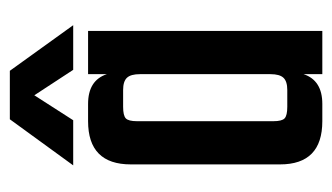

<svg xmlns="http://www.w3.org/2000/svg" viewBox="-166 -526 691 400"><g transform="rotate(-90 180.0 -325.5)"><path d="M226 -488H316V0H226V-39Q213 0 164 0H128Q38 0 38 -88V-399Q38 -488 128 -488H164Q213 -488 226 -449ZM158 -73H193Q211 -73 218.5 -81Q226 -89 226 -108V-380Q226 -399 218.5 -407Q211 -415 193 -415H158Q140 -415 134 -409.5Q128 -404 128 -386V-102Q128 -84 134 -78.5Q140 -73 158 -73ZM182 -600 130 -519H36L132 -651H233L328 -519H235Z"/></g></svg>

Font: Teko Regular
Style: Regular
Weight: 400
Designer: Manushi Parikh, Jonny Pinhorn
Foundry: Indian Type Foundry
Version: Version 1.105;PS 1.0;hotconv 1.0.78;makeotf.lib2.5.61930; tt